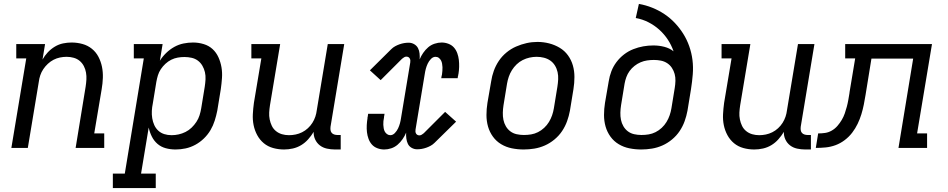

<svg xmlns="http://www.w3.org/2000/svg" viewBox="-20 -755 4840 980"><path d="M38 0 114 -457H63V-530H210L197 -451Q208 -471 224 -488Q240 -505 260 -517Q280 -529 302 -533.5Q324 -538 345 -538Q374 -538 401 -530.5Q428 -523 449 -506Q470 -489 482.5 -465Q495 -441 500.5 -414Q506 -387 505 -358Q504 -329 499 -300L461 -74H512V0H366L417 -312Q420 -331 421 -349Q422 -367 419 -384.5Q416 -402 408 -417.5Q400 -433 387 -444Q374 -455 356.5 -460Q339 -465 320 -465Q303 -465 286 -461.5Q269 -458 253.5 -450Q238 -442 224.5 -429.5Q211 -417 201 -402Q191 -387 185.5 -370.5Q180 -354 178 -337L122 0Z M556 205V131H617L714 -457H663V-530H810L796 -445Q809 -466 828 -484.5Q847 -503 869.5 -515.5Q892 -528 916.5 -533Q941 -538 965 -538Q965 -538 965 -538Q965 -538 966 -538Q993 -538 1019.5 -530Q1046 -522 1065 -504.5Q1084 -487 1095 -462.5Q1106 -438 1110.5 -411.5Q1115 -385 1113 -356.5Q1111 -328 1107 -300L1089 -190Q1084 -165 1076 -139.5Q1068 -114 1054.5 -91Q1041 -68 1021 -48.5Q1001 -29 977 -16Q953 -3 927.5 2.5Q902 8 876 8Q850 8 826 1.5Q802 -5 784 -20.5Q766 -36 755 -58Q744 -80 739 -104L700 131H775V205ZM856 -65Q874 -65 892 -69Q910 -73 927 -81.5Q944 -90 958 -103.5Q972 -117 982.5 -133Q993 -149 998.5 -166.5Q1004 -184 1007 -202L1025 -312Q1028 -331 1029 -350Q1030 -369 1026 -386.5Q1022 -404 1013 -419.5Q1004 -435 990 -445.5Q976 -456 958 -460Q940 -464 921 -464Q904 -464 887 -461Q870 -458 854 -450Q838 -442 824.5 -429.5Q811 -417 801 -402Q791 -387 786 -370.5Q781 -354 778 -337L760 -227Q756 -208 755 -189Q754 -170 757 -151.5Q760 -133 767.5 -116.5Q775 -100 788 -88Q801 -76 818.5 -70.5Q836 -65 856 -65Z M1430 8Q1401 8 1374 0.5Q1347 -7 1326.5 -24Q1306 -41 1293 -65Q1280 -89 1274.5 -116Q1269 -143 1270.5 -172Q1272 -201 1276 -230L1314 -457H1263V-530H1410L1358 -218Q1355 -199 1354 -181Q1353 -163 1356.5 -145.5Q1360 -128 1367.5 -112.5Q1375 -97 1388.5 -86Q1402 -75 1419 -70Q1436 -65 1455 -65Q1472 -65 1489 -68.5Q1506 -72 1522 -80Q1538 -88 1551.5 -100.5Q1565 -113 1574.5 -128Q1584 -143 1589.5 -159.5Q1595 -176 1597 -193L1653 -530H1737L1667 -108Q1666 -99 1667 -91Q1668 -83 1673 -77Q1678 -71 1686 -68.5Q1694 -66 1702 -66H1719V8H1690Q1669 8 1648.5 3.5Q1628 -1 1612.5 -13Q1597 -25 1588.5 -43.5Q1580 -62 1581 -82Q1569 -62 1553 -44Q1537 -26 1517 -14Q1497 -2 1474.5 3Q1452 8 1430 8Z M1941 8Q1923 8 1906 1.5Q1889 -5 1878 -17.5Q1867 -30 1861 -46.5Q1855 -63 1853 -80.5Q1851 -98 1852 -116.5Q1853 -135 1856 -153Q1856 -154 1856 -155.5Q1856 -157 1856 -158L1857 -159Q1857 -161 1857.5 -163Q1858 -165 1858 -167Q1858 -169 1858.5 -170.5Q1859 -172 1859 -174H1943Q1942 -173 1942 -171Q1942 -169 1942 -168Q1941 -165 1940.5 -161.5Q1940 -158 1940 -155Q1938 -146 1937 -136.5Q1936 -127 1936.5 -118Q1937 -109 1938.5 -100Q1940 -91 1944 -83.5Q1948 -76 1955.5 -70.5Q1963 -65 1972 -65Q1985 -65 1995.5 -76Q2006 -87 2012 -100Q2018 -113 2021.5 -126Q2025 -139 2027 -153L2074 -436Q2075 -442 2074.5 -447Q2074 -452 2071.5 -456.5Q2069 -461 2064.5 -463.5Q2060 -466 2054 -466Q2048 -466 2042.5 -462.5Q2037 -459 2032 -455L1923 -346L1868 -396L1977 -504Q1986 -513 1997 -519Q2008 -525 2019.5 -529Q2031 -533 2042.5 -535Q2054 -537 2066 -537Q2081 -537 2094 -529.5Q2107 -522 2113.5 -509.5Q2120 -497 2121.5 -482Q2123 -467 2122 -452Q2129 -469 2140 -485Q2151 -501 2165.5 -513.5Q2180 -526 2198.5 -532Q2217 -538 2234 -538Q2252 -538 2269 -531.5Q2286 -525 2297 -512.5Q2308 -500 2314 -483.5Q2320 -467 2322 -449.5Q2324 -432 2323.5 -413.5Q2323 -395 2320 -377Q2319 -376 2319 -374.5Q2319 -373 2319 -372V-371Q2318 -369 2317.5 -367Q2317 -365 2317 -363Q2317 -361 2316.5 -359.5Q2316 -358 2316 -356H2232Q2233 -357 2233 -359Q2233 -361 2233 -362Q2234 -365 2234.5 -368.5Q2235 -372 2236 -375Q2237 -384 2238 -393.5Q2239 -403 2238.5 -412Q2238 -421 2236.5 -430Q2235 -439 2231 -446.5Q2227 -454 2220 -459.5Q2213 -465 2203 -465Q2190 -465 2179.5 -454Q2169 -443 2163 -430Q2157 -417 2153.5 -404Q2150 -391 2148 -377L2101 -94Q2100 -88 2100.5 -83Q2101 -78 2103.5 -73.5Q2106 -69 2110.5 -66.5Q2115 -64 2121 -64Q2127 -64 2132.5 -67.5Q2138 -71 2143 -75L2252 -184L2308 -134L2198 -26Q2189 -17 2178 -11Q2167 -5 2155.5 -1Q2144 3 2132.5 5Q2121 7 2109 7Q2094 7 2081 -0.5Q2068 -8 2062 -20.5Q2056 -33 2054 -48Q2052 -63 2053 -78Q2046 -61 2035 -45Q2024 -29 2009.5 -16.5Q1995 -4 1977 2Q1959 8 1941 8Z M2653 8Q2622 8 2592.5 2Q2563 -4 2538 -19Q2513 -34 2496 -57.5Q2479 -81 2471 -109Q2463 -137 2463 -168Q2463 -199 2468 -230L2487 -340Q2491 -367 2500.5 -393.5Q2510 -420 2526 -444Q2542 -468 2565 -487Q2588 -506 2614.5 -517.5Q2641 -529 2668 -535Q2695 -541 2723 -541Q2754 -541 2783 -533.5Q2812 -526 2837 -511Q2862 -496 2879 -472.5Q2896 -449 2904 -421Q2912 -393 2912 -362Q2912 -331 2907 -300L2889 -190Q2884 -163 2874.5 -136.5Q2865 -110 2849 -86Q2833 -62 2810 -43Q2787 -24 2761 -12.5Q2735 -1 2707.5 3.5Q2680 8 2653 8ZM2654 -66Q2673 -66 2691 -69Q2709 -72 2726 -80.5Q2743 -89 2757.5 -102.5Q2772 -116 2782 -132.5Q2792 -149 2798 -166.5Q2804 -184 2807 -202L2825 -312Q2828 -331 2829 -350Q2830 -369 2826 -387Q2822 -405 2812.5 -420.5Q2803 -436 2788.5 -446Q2774 -456 2756 -460.5Q2738 -465 2719 -465Q2701 -465 2683 -461Q2665 -457 2648 -448.5Q2631 -440 2617 -426.5Q2603 -413 2593 -397Q2583 -381 2577 -363.5Q2571 -346 2568 -328L2550 -218Q2547 -199 2546.5 -180Q2546 -161 2549.5 -143.5Q2553 -126 2562 -110.5Q2571 -95 2585 -84.5Q2599 -74 2617 -70Q2635 -66 2654 -66Z M3253 8Q3222 8 3192.5 2Q3163 -4 3138 -19Q3113 -34 3096 -57.5Q3079 -81 3071 -109Q3063 -137 3063 -168Q3063 -199 3068 -230L3087 -340Q3091 -366 3100.5 -391Q3110 -416 3126.5 -438Q3143 -460 3165 -477Q3187 -494 3212.5 -504Q3238 -514 3263.5 -518.5Q3289 -523 3315 -523Q3344 -523 3371 -516Q3398 -509 3418 -493Q3407 -525 3388.5 -553Q3370 -581 3345 -603.5Q3320 -626 3289.5 -641.5Q3259 -657 3225 -663L3241 -735Q3276 -729 3309.5 -715.5Q3343 -702 3372 -682.5Q3401 -663 3425 -637.5Q3449 -612 3467.5 -582.5Q3486 -553 3498 -519Q3510 -485 3514.5 -449Q3519 -413 3516 -375.5Q3513 -338 3507 -300L3489 -190Q3484 -163 3474.5 -136.5Q3465 -110 3449 -86Q3433 -62 3410 -43Q3387 -24 3361 -12.5Q3335 -1 3307.5 3.5Q3280 8 3253 8ZM3254 -66Q3273 -66 3291 -69Q3309 -72 3326 -80.5Q3343 -89 3357.5 -102.5Q3372 -116 3382 -132.5Q3392 -149 3398 -166.5Q3404 -184 3407 -202L3424 -306Q3427 -324 3427.5 -342.5Q3428 -361 3423.5 -377.5Q3419 -394 3409.5 -408.5Q3400 -423 3385.5 -432.5Q3371 -442 3353.5 -445.5Q3336 -449 3318 -449H3317Q3300 -449 3283 -446.5Q3266 -444 3249.5 -437Q3233 -430 3218.5 -418.5Q3204 -407 3193.5 -392.5Q3183 -378 3177 -361.5Q3171 -345 3168 -328L3150 -218Q3147 -199 3146.5 -180Q3146 -161 3149.5 -143.5Q3153 -126 3162 -110.5Q3171 -95 3185 -84.5Q3199 -74 3217 -70Q3235 -66 3254 -66Z M3830 8Q3801 8 3774 0.5Q3747 -7 3726.5 -24Q3706 -41 3693 -65Q3680 -89 3674.5 -116Q3669 -143 3670.5 -172Q3672 -201 3676 -230L3714 -457H3663V-530H3810L3758 -218Q3755 -199 3754 -181Q3753 -163 3756.5 -145.5Q3760 -128 3767.5 -112.5Q3775 -97 3788.5 -86Q3802 -75 3819 -70Q3836 -65 3855 -65Q3872 -65 3889 -68.5Q3906 -72 3922 -80Q3938 -88 3951.5 -100.5Q3965 -113 3974.5 -128Q3984 -143 3989.5 -159.5Q3995 -176 3997 -193L4053 -530H4137L4067 -108Q4066 -99 4067 -91Q4068 -83 4073 -77Q4078 -71 4086 -68.5Q4094 -66 4102 -66H4119V8H4090Q4069 8 4048.5 3.5Q4028 -1 4012.5 -13Q3997 -25 3988.5 -43.5Q3980 -62 3981 -82Q3969 -62 3953 -44Q3937 -26 3917 -14Q3897 -2 3874.5 3Q3852 8 3830 8Z M4144 0 4156 -74Q4174 -74 4191.5 -76.5Q4209 -79 4225.5 -88.5Q4242 -98 4254.5 -112.5Q4267 -127 4276.5 -143Q4286 -159 4292 -176.5Q4298 -194 4302.5 -211Q4307 -228 4310 -245.5Q4313 -263 4316 -281V-283Q4316 -283 4316 -283Q4316 -283 4316 -283L4345 -457H4294V-530H4737L4661 -74H4712V0H4566L4641 -456H4428L4398 -271Q4394 -246 4389 -221Q4384 -196 4376.5 -171.5Q4369 -147 4357.5 -123Q4346 -99 4329.5 -77.5Q4313 -56 4291 -39.5Q4269 -23 4244.5 -14Q4220 -5 4194.5 -2.5Q4169 0 4144 0Z"/></svg>

Font: Iosevka Slab Extended
Style: Italic
Weight: 400
Width: 7
Italic angle: -9°
Monospace: yes
Designer: Belleve Invis
Foundry: Belleve Invis
Version: Version 11.1.0; ttfautohint (v1.8.3)